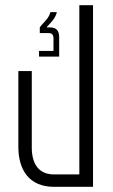

<svg xmlns="http://www.w3.org/2000/svg" viewBox="-20 -723 439 743"><path d="M287 -703V-48H189C129 -48 103 -90 103 -152V-448H51V-155C51 -64 94 0 189 0H340V-703ZM209 -579C209 -602 200 -617 173 -617H160C173 -633 194 -649 200 -676H175C169 -650 147 -636 134 -617V-595H167C181 -595 187 -589 187 -574V-526H131V-504H209Z"/></svg>

Font: Modon Arabic
Style: Regular
Weight: 400
Designer: Ahmedzaza
Foundry: Ahmedzaza
Version: Version 2.010